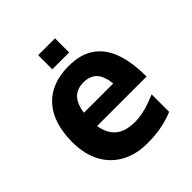

<svg xmlns="http://www.w3.org/2000/svg" viewBox="-186 -789 931 931"><g transform="rotate(-45 280.0 -323.5)"><path d="M293.8 15Q217.6 15 160.4 -16Q103.2 -47 71.6 -105.7Q40 -164.4 40 -246.4Q40 -378.4 104.5 -449.5Q169 -520.6 287.8 -520.6Q370.8 -520.6 421.8 -484.3Q472.8 -448 496.4 -380.4Q520 -312.8 519.6 -217.2H131.8L119.4 -307.8H407.2L384.6 -266.6Q382.8 -346.4 358.6 -380.1Q334.4 -413.8 282.4 -413.8Q250.4 -413.8 227.1 -399.1Q203.8 -384.4 190.8 -350.1Q177.8 -315.8 177.8 -256.2Q177.8 -180.8 213.4 -140.8Q249 -100.8 324.8 -100.8Q353.6 -100.8 382.1 -107.2Q410.6 -113.6 434.6 -122.4Q458.6 -131.2 476 -139V-18.8Q440.6 -3.6 396.2 5.7Q351.8 15 293.8 15ZM221.4 -565.2V-662.2H337V-565.2Z"/></g></svg>

Font: Maven Pro VF Beta
Style: Regular
Weight: 400
Designer: Joe Prince
Foundry: Joe Prince
Version: Version 2.002